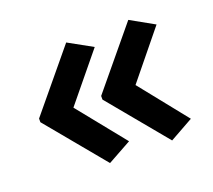

<svg xmlns="http://www.w3.org/2000/svg" viewBox="-83 -536 716 645"><g transform="rotate(-20 275.5 -213.5)"><path d="M36 -207 209 2 294 -45 157 -215 294 -382 209 -429 36 -220ZM258 -207 431 2 515 -45 379 -215 515 -382 431 -429 258 -220Z"/></g></svg>

Font: Noto Sans Syriac SemiBold
Style: Regular
Weight: 600
Designer: Patrick Giasson and the Monotype Design Team
Foundry: Monotype Imaging Inc.
Version: Version 3.000